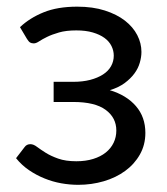

<svg xmlns="http://www.w3.org/2000/svg" viewBox="-20 -534 489 562"><path d="M38.5 -454.5Q67 -481.5 107.8 -498Q148.5 -514.5 206 -514.5Q252 -514.5 287 -503.2Q322 -492 345.8 -473.5Q369.5 -455 381.8 -431.2Q394 -407.5 394 -382Q394 -367 389.2 -350.5Q384.5 -334 373.5 -319Q362.5 -304 345 -291Q327.5 -278 301.5 -270Q350 -255.5 377.8 -223.5Q405.5 -191.5 405.5 -145Q405.5 -110 389.5 -81.8Q373.5 -53.5 346.5 -33.8Q319.5 -14 283.8 -3.5Q248 7 209 7Q184.5 7 159.2 2.5Q134 -2 110 -11.8Q86 -21.5 64.8 -36Q43.5 -50.5 27 -71L52 -103.5Q58 -112 69 -112Q78 -112 88.2 -104.2Q98.5 -96.5 113.5 -87Q128.5 -77.5 150.2 -69.8Q172 -62 203.5 -62Q231 -62 252.8 -68.8Q274.5 -75.5 289.5 -87.5Q304.5 -99.5 312.5 -116Q320.5 -132.5 320.5 -152Q320.5 -189.5 289.2 -212.5Q258 -235.5 194.5 -235.5H137V-294.5H194.5Q222 -294.5 244 -300.2Q266 -306 281.5 -316Q297 -326 305 -340.2Q313 -354.5 313 -371Q313 -386 306.2 -399.5Q299.5 -413 285.8 -423Q272 -433 251.5 -439Q231 -445 203.5 -445Q173.5 -445 152.8 -439Q132 -433 117.8 -426Q103.5 -419 94.5 -413Q85.5 -407 79 -407Q72.5 -407 68.2 -409.5Q64 -412 59 -420Z"/></svg>

Font: Lato
Style: Regular
Weight: 400
Designer: Lukasz Dziedzic with Adam Twardoch and Botio Nikoltchev
Foundry: tyPoland Lukasz Dziedzic
Version: Version 2.010; 2014-09-01; http://www.latofonts.com/; ttfaut